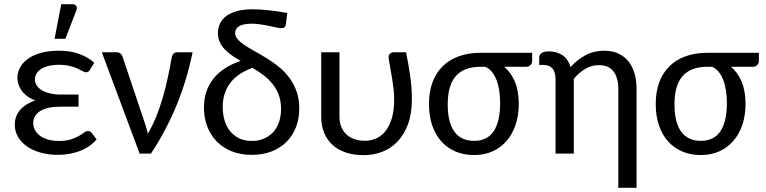

<svg xmlns="http://www.w3.org/2000/svg" viewBox="-20 -724 3610 905"><path d="M49.8 0ZM404.3 -395.5Q399.4 -387.7 395.3 -385.5Q391.1 -383.3 384.8 -383.3Q378.4 -383.3 369.4 -388.7Q360.4 -394 345.7 -400.6Q331.1 -407.2 310.1 -412.8Q289.1 -418.5 258.8 -418.5Q230 -418.5 208.5 -413.1Q187 -407.7 172.9 -398.2Q158.7 -388.7 151.6 -376.2Q144.5 -363.8 144.5 -349.6Q144.5 -334 153.1 -321Q161.6 -308.1 177.5 -298.6Q193.4 -289.1 215.8 -283.7Q238.3 -278.3 266.6 -278.3H350.1V-221.2H266.6Q201.2 -221.2 168.9 -200.2Q136.7 -179.2 136.7 -144Q136.7 -125.5 145.3 -110.1Q153.8 -94.7 169.4 -83.5Q185.1 -72.3 207.5 -65.9Q230 -59.6 257.8 -59.6Q291.5 -59.6 314 -66.9Q336.4 -74.2 351.6 -83Q366.7 -91.8 376.5 -99.1Q386.2 -106.4 395 -106.4Q400.4 -106.4 404.5 -104.2Q408.7 -102.1 411.6 -98.1L435.5 -66.9Q419.4 -47.9 398.4 -33.9Q377.4 -20 353.5 -11.2Q329.6 -2.4 304 1.7Q278.3 5.9 252.9 5.9Q210.9 5.9 174.1 -3.9Q137.2 -13.7 109.6 -32.2Q82 -50.8 65.9 -77.1Q49.8 -103.5 49.8 -136.7Q49.8 -177.7 75.7 -206.8Q101.6 -235.8 146 -250.5Q123 -259.3 107.2 -271.5Q91.3 -283.7 81.3 -297.9Q71.3 -312 66.7 -327.1Q62 -342.3 62 -356.9Q62 -381.8 74.2 -405Q86.4 -428.2 110.6 -446Q134.8 -463.9 171.4 -474.4Q208 -484.9 257.3 -484.9Q314 -484.9 355 -469.2Q396 -453.6 424.3 -428.2ZM237.3 -541 268.6 -704.1H321.8Q334.5 -704.1 339.6 -695.8Q344.7 -687.5 339.4 -673.8L288.1 -541Z M887.7 -477.5Q860.8 -344.2 810.1 -222.9Q759.3 -101.6 691.4 0H638.2L460 -477.5H530.8Q540.5 -477.5 547.4 -472.2Q554.2 -466.8 556.6 -460L659.2 -154.3Q665 -138.7 669.2 -123.8Q673.3 -108.9 676.8 -93.8Q698.7 -130.9 716.1 -173.8Q733.4 -216.8 746.8 -262.7Q760.3 -308.6 770.5 -356.4Q780.8 -404.3 789.1 -451.2Q791.5 -465.8 798.8 -471.7Q806.2 -477.5 815.4 -477.5Z M1327.6 -610.4Q1326.2 -598.6 1320.6 -595Q1314.9 -591.3 1303.7 -591.3Q1297.9 -591.3 1282.7 -594.5Q1267.6 -597.7 1248.3 -601.8Q1229 -606 1207 -609.1Q1185.1 -612.3 1165.5 -612.3Q1144 -612.3 1129.4 -608.9Q1114.7 -605.5 1105.7 -599.6Q1096.7 -593.8 1092.5 -585.7Q1088.4 -577.6 1088.4 -568.8Q1088.4 -552.2 1101.3 -537.8Q1114.3 -523.4 1135.5 -509.5Q1156.7 -495.6 1183.8 -480.7Q1210.9 -465.8 1239.5 -448Q1268.1 -430.2 1295.2 -408.2Q1322.3 -386.2 1343.5 -357.9Q1364.7 -329.6 1377.7 -293.9Q1390.6 -258.3 1390.6 -213.4Q1390.6 -164.6 1375 -124.3Q1359.4 -84 1330.1 -54.9Q1300.8 -25.9 1259.5 -10Q1218.3 5.9 1167 5.9Q1113.3 5.9 1071.3 -11.2Q1029.3 -28.3 1000.5 -58.3Q971.7 -88.4 956.5 -128.9Q941.4 -169.4 941.4 -216.8Q941.4 -295.9 984.6 -351.6Q1027.8 -407.2 1114.3 -437Q1092.3 -449.7 1073 -462.9Q1053.7 -476.1 1039.1 -491.7Q1024.4 -507.3 1015.9 -526.1Q1007.3 -544.9 1007.3 -568.4Q1007.3 -591.8 1016.6 -612.3Q1025.9 -632.8 1045.9 -647.9Q1065.9 -663.1 1096.7 -671.6Q1127.4 -680.2 1170.9 -680.2Q1187 -680.2 1207.8 -679Q1228.5 -677.7 1250.2 -675.3Q1272 -672.9 1293.7 -669.7Q1315.4 -666.5 1334 -662.6ZM1304.7 -210.4Q1304.7 -248.5 1293.5 -277.8Q1282.2 -307.1 1263.4 -330.1Q1244.6 -353 1220.5 -370.8Q1196.3 -388.7 1170.4 -404.3Q1142.6 -394.5 1117.2 -379.2Q1091.8 -363.8 1072.3 -341.6Q1052.7 -319.3 1041.3 -289.1Q1029.8 -258.8 1029.8 -219.2Q1029.8 -187 1038.1 -158Q1046.4 -128.9 1063.5 -107.2Q1080.6 -85.4 1106.4 -72.5Q1132.3 -59.6 1167 -59.6Q1197.8 -59.6 1222.9 -70.1Q1248 -80.6 1266.4 -99.9Q1284.7 -119.1 1294.7 -147.2Q1304.7 -175.3 1304.7 -210.4Z M1580.1 -477.5V-173.3Q1580.1 -146.5 1588.9 -125.5Q1597.7 -104.5 1613.3 -90.1Q1628.9 -75.7 1651.1 -68.1Q1673.3 -60.5 1700.2 -60.5Q1725.1 -60.5 1749.8 -70.1Q1774.4 -79.6 1793.9 -102.3Q1813.5 -125 1825.7 -162.6Q1837.9 -200.2 1837.9 -255.9Q1837.9 -279.8 1835.2 -303.7Q1832.5 -327.6 1828.6 -351.8Q1824.7 -376 1820.3 -399.9Q1815.9 -423.8 1812 -448.2Q1811 -456.1 1812.7 -461.7Q1814.5 -467.3 1818.1 -470.7Q1821.8 -474.1 1826.4 -475.8Q1831.1 -477.5 1835.4 -477.5H1894Q1899.9 -447.8 1904.8 -420.7Q1909.7 -393.6 1913.3 -366.9Q1917 -340.3 1919.2 -313Q1921.4 -285.6 1921.4 -255.9Q1921.4 -187 1902.6 -137.2Q1883.8 -87.4 1852.3 -55.2Q1820.8 -22.9 1780 -7.8Q1739.3 7.3 1694.8 7.3Q1647.5 7.3 1610.4 -5.1Q1573.2 -17.6 1547.4 -41Q1521.5 -64.5 1507.8 -97.9Q1494.1 -131.3 1494.1 -173.3V-477.5Z M2356.4 -409.2Q2388.7 -382.8 2407 -338.9Q2425.3 -294.9 2425.3 -233.9Q2425.3 -181.2 2410.6 -137Q2396 -92.8 2368.7 -60.8Q2341.3 -28.8 2302.5 -11Q2263.7 6.8 2214.8 6.8Q2167 6.8 2127.9 -9.5Q2088.9 -25.9 2060.8 -56.9Q2032.7 -87.9 2017.3 -132.6Q2002 -177.2 2002 -233.9Q2002 -290 2018.1 -334.7Q2034.2 -379.4 2065.4 -410.6Q2096.7 -441.9 2142.1 -458.5Q2187.5 -475.1 2245.6 -475.1H2488.3V-435.1Q2488.3 -426.8 2480.7 -418Q2473.1 -409.2 2460 -409.2ZM2337.4 -237.8Q2337.4 -268.6 2333.3 -296.4Q2329.1 -324.2 2320.3 -346.9Q2311.5 -369.6 2298.3 -385.7Q2285.2 -401.9 2267.1 -409.2H2245.6Q2204.1 -409.2 2174.8 -397.5Q2145.5 -385.7 2126.7 -363.3Q2107.9 -340.8 2099.1 -307.6Q2090.3 -274.4 2090.3 -231.9Q2090.3 -147 2121.8 -103.5Q2153.3 -60.1 2214.4 -60.1Q2276.9 -60.1 2307.1 -105.7Q2337.4 -151.4 2337.4 -237.8Z M2980.5 161.1H2894.5V-304.2Q2894.5 -357.4 2871.8 -387.2Q2849.1 -417 2803.2 -417Q2769 -417 2739.5 -399.9Q2710 -382.8 2684.6 -352.5V0H2598.6V-347.7Q2598.6 -384.3 2584.2 -401.1Q2569.8 -418 2541 -418H2521.5V-452.6Q2521.5 -463.9 2531.7 -472.9Q2542 -481.9 2566.9 -481.9Q2603.5 -481.9 2630.9 -463.9Q2658.2 -445.8 2669.4 -407.7Q2700.7 -442.9 2740 -463.9Q2779.3 -484.9 2828.1 -484.9Q2865.2 -484.9 2893.8 -471.9Q2922.4 -459 2941.7 -435.3Q2960.9 -411.6 2970.7 -378.2Q2980.5 -344.7 2980.5 -304.2Z M3425.3 -409.2Q3457.5 -382.8 3475.8 -338.9Q3494.1 -294.9 3494.1 -233.9Q3494.1 -181.2 3479.5 -137Q3464.8 -92.8 3437.5 -60.8Q3410.2 -28.8 3371.3 -11Q3332.5 6.8 3283.7 6.8Q3235.8 6.8 3196.8 -9.5Q3157.7 -25.9 3129.6 -56.9Q3101.6 -87.9 3086.2 -132.6Q3070.8 -177.2 3070.8 -233.9Q3070.8 -290 3086.9 -334.7Q3103 -379.4 3134.3 -410.6Q3165.5 -441.9 3210.9 -458.5Q3256.3 -475.1 3314.5 -475.1H3557.1V-435.1Q3557.1 -426.8 3549.6 -418Q3542 -409.2 3528.8 -409.2ZM3406.2 -237.8Q3406.2 -268.6 3402.1 -296.4Q3397.9 -324.2 3389.2 -346.9Q3380.4 -369.6 3367.2 -385.7Q3354 -401.9 3335.9 -409.2H3314.5Q3272.9 -409.2 3243.7 -397.5Q3214.4 -385.7 3195.6 -363.3Q3176.8 -340.8 3168 -307.6Q3159.2 -274.4 3159.2 -231.9Q3159.2 -147 3190.7 -103.5Q3222.2 -60.1 3283.2 -60.1Q3345.7 -60.1 3376 -105.7Q3406.2 -151.4 3406.2 -237.8Z"/></svg>

Font: Carlito
Style: Regular
Weight: 400
Designer: Lukasz Dziedzic
Foundry: tyPoland Lukasz Dziedzic
Version: Version 1.103; Beta1; all basic design good, some composites